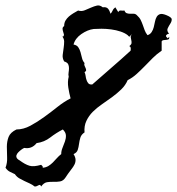

<svg xmlns="http://www.w3.org/2000/svg" viewBox="-65 -720 646 700"><path d="M551.8 -585.9Q552.7 -578.1 549.3 -576.7Q545.9 -575.2 541 -574.7Q536.1 -574.2 531.2 -573.7Q526.4 -573.2 524.4 -569.3V-535.2Q506.8 -523.4 492.2 -508.8Q477.5 -494.1 462.9 -479Q448.2 -463.9 433.1 -450.2Q418 -436.5 400.4 -427.7Q392.6 -409.2 377 -394Q361.3 -378.9 343.3 -365.7Q325.2 -352.5 306.6 -339.8Q288.1 -327.1 273.4 -312.5Q258.8 -297.9 250 -279.3Q241.2 -260.7 243.2 -237.3Q231.4 -229.5 228 -218.3Q224.6 -207 223.1 -195.3Q221.7 -183.6 218.3 -173.3Q214.8 -163.1 203.1 -158.2Q210 -147.5 210.4 -138.2Q210.9 -128.9 206.5 -120.1Q202.1 -111.3 195.3 -103Q188.5 -94.7 182.6 -85.9Q180.7 -83 178.7 -80.1Q176.8 -77.1 174.8 -74.2Q166 -60.5 154.3 -58.6Q142.6 -56.6 130.4 -57.1Q118.2 -57.6 106.4 -55.7Q94.7 -53.7 85 -40Q82 -48.8 75.2 -44.4Q68.4 -40 61.5 -40Q52.7 -46.9 43 -51.3Q33.2 -55.7 23.9 -60.1Q14.6 -64.5 5.4 -69.8Q-3.9 -75.2 -10.7 -85Q-21.5 -89.8 -29.8 -94.2Q-38.1 -98.6 -44.9 -108.4Q-38.1 -126 -39.1 -146Q-40 -166 -40 -185.1Q-40 -204.1 -33.7 -220.7Q-27.3 -237.3 -4.9 -248Q20.5 -248 45.9 -261.7Q71.3 -275.4 96.2 -293.5Q121.1 -311.5 145 -330.6Q168.9 -349.6 192.4 -361.3Q187.5 -378.9 184.1 -400.4Q180.7 -421.9 185.5 -440.4Q183.6 -447.3 185.1 -455.6Q186.5 -463.9 186.5 -471.7Q186.5 -479.5 183.6 -485.8Q180.7 -492.2 168.9 -496.1Q162.1 -507.8 163.6 -520Q165 -532.2 167 -544.9Q168.9 -557.6 168.9 -568.8Q168.9 -580.1 159.2 -590.8L164.1 -585.9Q168.9 -589.8 168 -594.7Q167 -599.6 165 -605Q163.1 -610.4 163.1 -615.7Q163.1 -621.1 168.9 -625Q168.9 -636.7 173.8 -645Q178.7 -653.3 186 -659.7Q193.4 -666 202.1 -671.4Q210.9 -676.8 219.7 -681.6Q232.4 -677.7 244.1 -682.6Q255.9 -687.5 267.1 -692.4Q278.3 -697.3 288.6 -699.7Q298.8 -702.1 309.6 -693.4Q323.2 -695.3 329.1 -688Q335 -680.7 337.9 -669.9Q342.8 -674.8 345.7 -681.6Q348.6 -688.5 355.5 -693.4L366.2 -675.8Q369.1 -682.6 376 -681.6Q382.8 -680.7 388.7 -681.6Q391.6 -673.8 397 -671.9Q402.3 -669.9 408.7 -669.9Q415 -669.9 421.9 -669.9Q428.7 -669.9 433.6 -665Q443.4 -656.2 447.8 -647.5Q452.1 -638.7 455.6 -628.9Q459 -619.1 462.4 -609.9Q465.8 -600.6 472.7 -591.8Q482.4 -594.7 487.8 -603Q493.2 -611.3 495.6 -621.1Q498 -630.9 500 -641.1Q502 -651.4 506.3 -658.7Q510.7 -666 518.6 -668.5Q526.4 -670.9 541 -665Q560.5 -657.2 561 -649.9Q561.5 -642.6 556.2 -634.3Q550.8 -626 546.4 -616.7Q542 -607.4 551.8 -596.7Q546.9 -597.7 541 -591.8Q539.1 -587.9 542 -585Q544.9 -582 546.9 -580.1ZM406.2 -585.9 400.4 -591.8Q390.6 -599.6 374.5 -605Q358.4 -610.4 340.3 -612.8Q322.3 -615.2 305.2 -615.2Q288.1 -615.2 276.4 -614.3Q253.9 -611.3 231.4 -595.7Q209 -580.1 203.1 -557.6Q214.8 -555.7 220.2 -547.9Q225.6 -540 228.5 -529.8Q231.4 -519.5 233.9 -508.8Q236.3 -498 243.2 -490.2Q241.2 -485.4 243.2 -480.5Q245.1 -475.6 247.1 -471.7Q249 -467.8 249 -463.9Q249 -460 243.2 -457Q246.1 -451.2 247.1 -443.4Q248 -435.5 250.5 -428.2Q252.9 -420.9 257.3 -416Q261.7 -411.1 271.5 -412.1Q306.6 -443.4 341.8 -473.6Q377 -503.9 411.1 -535.2Q412.1 -540 411.6 -544.9Q411.1 -549.8 406.2 -551.8Q414.1 -557.6 414.6 -563Q415 -568.4 413.6 -573.7Q412.1 -579.1 411.6 -584.5Q411.1 -589.8 416 -595.7ZM164.1 -248Q139.6 -235.4 118.2 -218.8Q96.7 -202.1 68.4 -198.2Q50.8 -175.8 23.4 -180.7Q18.6 -178.7 12.7 -174.3Q6.8 -169.9 2 -165Q-2.9 -160.2 -4.9 -154.3Q-6.8 -148.4 -2.9 -142.6Q0 -139.6 1 -138.7Q2 -137.7 5.9 -135.7Q16.6 -127.9 25.4 -123Q34.2 -118.2 42.5 -115.7Q50.8 -113.3 61 -114.3Q71.3 -115.2 85 -119.1Q86.9 -117.2 89.4 -114.7Q91.8 -112.3 90.8 -108.4Q102.5 -109.4 111.3 -114.7Q120.1 -120.1 127.4 -127.4Q134.8 -134.8 142.1 -143.1Q149.4 -151.4 158.2 -158.2Q158.2 -169.9 163.1 -181.6Q168 -193.4 171.9 -204.6Q175.8 -215.8 175.3 -226.6Q174.8 -237.3 164.1 -248Z"/></svg>

Font: Homemade Apple
Style: Regular
Weight: 400
Version: Version 1.001